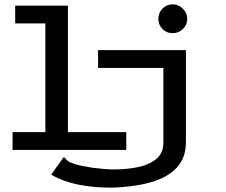

<svg xmlns="http://www.w3.org/2000/svg" viewBox="-20 -691 1040 885"><path d="M776 -538Q748 -538 729 -557Q710 -576 710 -604Q710 -632 729 -651.5Q748 -671 776 -671Q803 -671 823 -651Q843 -631 843 -604Q843 -576 823 -557Q803 -538 776 -538ZM38 0V-82H189V-583H50V-665H293V-82H562V0ZM496 174Q408 174 338.5 159.5Q269 145 216 114L273 34Q280 36 282.5 40.5Q285 45 293.5 51.5Q302 58 327.5 66Q353 74 405 82Q428 85 454.5 87.5Q481 90 506 90Q566 90 617.5 79Q669 68 701 41Q733 14 733 -32V-378H432V-460H837V-36Q837 37 794 82.5Q751 128 674 149.5Q597 171 496 174Z"/></svg>

Font: Inconsolata UltraExpanded Medium
Style: Regular
Weight: 500
Width: 9
Monospace: yes
Designer: Raph Levien, Cyreal, Brenton Simpson
Foundry: Raph Levien, Cyreal, Google
Version: Version 3.001; ttfautohint (v1.8.2.53-6de2)